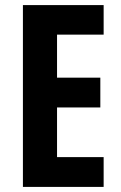

<svg xmlns="http://www.w3.org/2000/svg" viewBox="-20 -734 475 754"><path d="M387 0H70V-714H387V-598H204V-429H374V-312H204V-117H387Z"/></svg>

Font: Noto Sans Sinhala ExtraCondensed
Style: Bold
Weight: 700
Width: 2
Designer: Jelle Bosma - Monotype Design Team
Foundry: Monotype Imaging Inc.
Version: Version 2.006; ttfautohint (v1.8.4.7-5d5b)